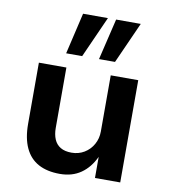

<svg xmlns="http://www.w3.org/2000/svg" viewBox="-86 -839 809 921"><g transform="rotate(10 319.0 -378.0)"><path d="M267 10Q205 10 162.5 -13Q120 -36 98 -83Q76 -130 76 -200V-498H210V-204Q210 -172 220 -148.5Q230 -125 251 -112.5Q272 -100 305 -100Q339 -100 366.5 -116.5Q394 -133 410 -161.5Q426 -190 426 -224V-498H560V0H437V-103Q412 -49 369.5 -19.5Q327 10 267 10ZM357 -565 405 -766H525L435 -565ZM197 -565 244 -766H365L275 -565Z"/></g></svg>

Font: Nunito Sans 8pt
Style: Bold
Weight: 700
Version: Version 3.101;gftools[0.9.27]